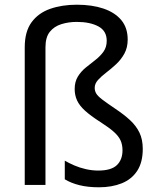

<svg xmlns="http://www.w3.org/2000/svg" viewBox="-20 -785 671 815"><path d="M522 -617Q522 -583 508 -557.5Q494 -532 473 -512.5Q452 -493 431 -477Q410 -461 396 -445.5Q382 -430 382 -412Q382 -399 388.5 -388Q395 -377 414 -362.5Q433 -348 470 -323Q506 -299 532 -275Q558 -251 572 -222Q586 -193 586 -153Q586 -96 562.5 -60Q539 -24 497 -7Q455 10 400 10Q353 10 317 1Q281 -8 255 -24V-103Q272 -93 295 -83Q318 -73 344.5 -67Q371 -61 397 -61Q452 -61 476 -84Q500 -107 500 -147Q500 -171 491.5 -189.5Q483 -208 462.5 -226Q442 -244 406 -267Q364 -294 340.5 -315.5Q317 -337 307 -359Q297 -381 297 -407Q297 -438 310.5 -460Q324 -482 344.5 -498.5Q365 -515 385.5 -531Q406 -547 419.5 -566Q433 -585 433 -612Q433 -654 397.5 -673Q362 -692 306 -692Q271 -692 240.5 -682.5Q210 -673 191.5 -650Q173 -627 173 -584V0H85V-584Q85 -651 114 -690.5Q143 -730 193 -747.5Q243 -765 306 -765Q371 -765 419.5 -748.5Q468 -732 495 -699.5Q522 -667 522 -617Z"/></svg>

Font: Noto Sans Georgian
Style: Regular
Weight: 400
Designer: Monotype Design Team, Akaki Razmadze
Foundry: Google LLC
Version: Version 2.002